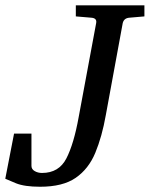

<svg xmlns="http://www.w3.org/2000/svg" viewBox="-40 -691 567 727"><path d="M111.8 16.1Q52.7 16.1 20.3 2.9Q-12.2 -10.3 -20 -14.2L13.2 -185.1H79.1V-63Q79.1 -50.3 91.3 -43.2Q103.5 -36.1 119.1 -36.1Q183.1 -36.1 211.4 -91.3Q239.7 -146.5 257.8 -247.1L324.2 -604Q327.6 -622.6 305.2 -624L247.1 -628.9V-670.9H506.8V-628.9L450.2 -624Q429.7 -622.6 424.8 -604L360.8 -255.9Q346.2 -173.3 320.8 -112.3Q295.4 -51.3 246.6 -17.6Q197.8 16.1 111.8 16.1Z"/></svg>

Font: Charis
Style: Italic
Weight: 400
Italic angle: -11°
Designer: Walt Agee, Miriam Martin, Annie Olsen, Victor Gaultney, Lorna Priest, Alan Ward, Bob Hallissy, Martin Hosken, Sharon Cor
Foundry: SIL Global
Version: Version 7.000